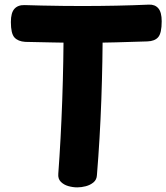

<svg xmlns="http://www.w3.org/2000/svg" viewBox="-20 -790 719 830"><path d="M89 -609Q58 -611 42.5 -628Q27 -645 27 -695Q27 -735 42.5 -752Q58 -769 87 -768Q117 -767 160.5 -766Q204 -765 250.5 -764.5Q297 -764 334 -764Q409 -764 482.5 -765.5Q556 -767 624 -770Q650 -771 664.5 -754Q679 -737 679 -698Q679 -647 664 -629.5Q649 -612 617 -611Q555 -609 483 -607Q411 -605 337 -605Q272 -605 207.5 -606.5Q143 -608 89 -609ZM255 -697Q255 -707 265 -714Q275 -721 289.5 -726Q304 -731 318.5 -733.5Q333 -736 340 -736Q348 -736 361.5 -733.5Q375 -731 389.5 -726Q404 -721 414 -714Q424 -707 424 -697Q424 -524 418 -357.5Q412 -191 399 -33Q398 -13 384 -1.5Q370 10 351 15Q332 20 314 20Q295 20 275.5 14.5Q256 9 243 -4Q230 -17 232 -39Q243 -187 249 -355.5Q255 -524 255 -697Z"/></svg>

Font: Playpen Sans
Style: Bold
Weight: 700
Designer: Laura Meseguer, Veronika Burian, José Scaglione
Foundry: TypeTogether
Version: Version 1.001